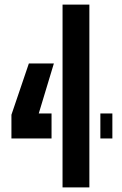

<svg xmlns="http://www.w3.org/2000/svg" viewBox="-20 -820 533 840"><path d="M30 -214.2V-317.9L106.3 -542.4H215.7L149.6 -323.7H205.5V-214.2ZM253.6 0 253.7 -800H371V0ZM419.1 -214.2V-323.7H471.6V-214.2Z"/></svg>

Font: Big Shoulders Stencil Thin
Style: Regular
Weight: 100
Designer: Patric King
Foundry: XO Type Co
Version: Version 2.001